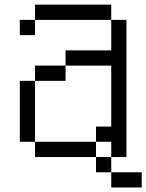

<svg xmlns="http://www.w3.org/2000/svg" viewBox="-20 -687 640 840"><path d="M600 66.7V133.3H466.7V66.7ZM133.3 -66.7H66.7V-333.3H133.3ZM133.3 0V-66.7H400V0ZM133.3 -333.3V-400H266.7V-333.3ZM133.3 -600V-666.7H466.7V-600ZM133.3 -533.3H66.7V-600H133.3ZM266.7 -400V-466.7H466.7V-600H533.3V0H466.7V-66.7H400V-133.3H466.7V-400ZM400 0H466.7V66.7H400Z"/></svg>

Font: Galmuri14 Regular
Style: Regular
Weight: 400
Designer: Lee Minseo (quiple)
Version: Version 2.399;hotconv 1.1.1;makeotfexe 2.6.0 DEVELOPMENT